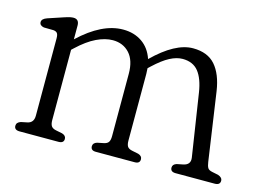

<svg xmlns="http://www.w3.org/2000/svg" viewBox="-68 -557 910 674"><g transform="rotate(15 387.0 -220.0)"><path d="M146.5 -411.5V-361.5Q229 -439.5 305.5 -439.5Q345.5 -439.5 374.5 -419.5Q403.5 -399.5 416 -362Q495 -439.5 559.5 -439.5Q612.5 -439.5 640.5 -407.5Q668.5 -375.5 677.5 -315.5L713.5 -68Q715.5 -54 719.5 -47Q723.5 -40 736.5 -37.5L758.5 -33Q774.5 -27.5 774.5 -15.5Q774.5 0 755 0H613Q594 0 594 -15.5Q594 -27.5 608.5 -32L631 -36.5Q657.5 -42 654 -67L619 -294.5Q611.5 -343.5 591.5 -368.8Q571.5 -394 533.5 -394Q512 -394 487.5 -381.2Q463 -368.5 431 -338.5L422.5 -330.5Q423.5 -320.5 423.5 -310V-68Q423.5 -53.5 428.2 -46.2Q433 -39 446.5 -36.5L468.5 -32Q483 -27.5 483 -15.5Q483 0 464.5 0H323Q304.5 0 304.5 -15.5Q304.5 -27.5 319 -32L341 -36.5Q354.5 -39 359.2 -46.2Q364 -53.5 364 -68V-294.5Q364 -343 340.8 -368.5Q317.5 -394 280 -394Q252.5 -394 221 -379Q189.5 -364 154 -330.5L146.5 -323.5V-68Q146.5 -53.5 151.5 -46.2Q156.5 -39 169.5 -36.5L192 -32Q206.5 -27.5 206.5 -15.5Q206.5 0 187.5 0H46Q26.5 0 26.5 -15.5Q26.5 -28 42 -33L64 -37.5Q87 -42 87 -68V-349Q87 -362 83 -367.5Q79 -373 69 -374L34 -374.5Q18 -377.5 18 -390Q18 -402 37 -408.5L92.5 -427Q106 -431.5 113.2 -433Q120.5 -434.5 126 -434.5Q146.5 -434.5 146.5 -411.5Z"/></g></svg>

Font: Fraunces 144pt SuperSoft Light
Style: Regular
Weight: 300
Version: Version 1.000;[0bf87f6ff]